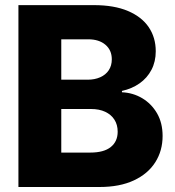

<svg xmlns="http://www.w3.org/2000/svg" viewBox="-20 -748 699 768"><path d="M53.7 0V-727.5H355.5Q436.5 -727.5 491.7 -704.1Q546.9 -680.7 575 -639.2Q603 -597.7 603 -543Q603 -501.5 585.9 -468.8Q568.8 -436 538.3 -414.6Q507.8 -393.1 467.8 -384.3V-378.9Q512.2 -377 549.1 -355Q585.9 -333 608.2 -294.7Q630.4 -256.3 630.4 -204.1Q630.4 -145 601.1 -98.9Q571.8 -52.7 515.4 -26.4Q459 0 377.9 0ZM225.1 -137.7H341.3Q395.5 -137.7 423.1 -159.9Q450.7 -182.1 450.7 -221.2Q450.7 -249 437.7 -269.3Q424.8 -289.6 400.9 -300.8Q377 -312 343.8 -312H225.1ZM225.1 -429.2H330.6Q358.9 -429.2 380.9 -439Q402.8 -448.7 415 -467Q427.2 -485.4 427.2 -510.7Q427.2 -547.4 401.6 -569.1Q376 -590.8 332.5 -590.8H225.1Z"/></svg>

Font: Inter 20pt ExtraBold
Style: Regular
Weight: 800
Version: Version 4.001;git-66647c0bb